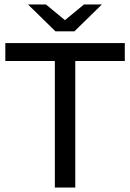

<svg xmlns="http://www.w3.org/2000/svg" viewBox="-20 -836 580 856"><path d="M224.5 -564V0H315.6V-564H536.4V-644H3.7V-564ZM434.2 -816H354.2L269.6 -746.1L184.9 -816H104.9L227.2 -696.4H311.9Z"/></svg>

Font: Montserrat Ace
Style: Regular
Weight: 500
Designer: Julieta Ulanovsky
Foundry: Julieta Ulanovsky
Version: Version 1